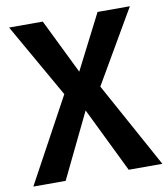

<svg xmlns="http://www.w3.org/2000/svg" viewBox="-79 -758 721 825"><g transform="rotate(-10 281.5 -345.5)"><path d="M543 -691H402L280 -452L163 -691H16L200 -368L0 0H141L278 -283L416 0H563L358 -373Z"/></g></svg>

Font: Fira Sans Medium
Style: Regular
Weight: 500
Designer: Carrois Corporate & Edenspiekermann AG
Foundry: Carrois Corporate GbR & Edenspiekermann AG
Version: Version 4.203